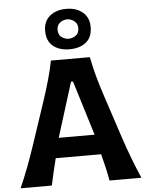

<svg xmlns="http://www.w3.org/2000/svg" viewBox="-68 -1161 934 1216"><g transform="rotate(-5 398.5 -553.5)"><path d="M12.7 0Q41 -63.5 67.4 -133.5Q93.8 -203.6 114.7 -267.1L205.1 -537.6Q229.5 -611.3 246.1 -670.4Q262.7 -729.5 274.4 -789.1H522Q534.2 -727.1 550 -668.5Q565.9 -609.9 589.8 -537.6L679.2 -266.6Q700.7 -201.2 726.8 -132.3Q752.9 -63.5 780.8 0H578.1Q570.8 -41.5 560.8 -85Q550.8 -128.4 539.6 -170.4H251Q240.2 -127.4 230 -84.2Q219.7 -41 211.4 0ZM509.3 -297.4 402.3 -644.5H389.6L281.2 -297.4ZM398.4 -850.1Q334 -850.1 294.2 -882.6Q254.4 -915 254.4 -980Q254.4 -1039.6 294.4 -1073.2Q334.5 -1106.9 399.4 -1106.9Q464.4 -1106.9 504.2 -1072.5Q543.9 -1038.1 543.9 -980Q543.9 -914.1 503.9 -882.1Q463.9 -850.1 398.4 -850.1ZM398.4 -916.5Q428.7 -918.9 447 -934.1Q465.3 -949.2 465.3 -979.5Q465.3 -1005.4 446.8 -1022Q428.2 -1038.6 399.4 -1040.5Q369.6 -1038.6 351.6 -1022.5Q333.5 -1006.3 333.5 -979.5Q333.5 -949.2 351.8 -934.1Q370.1 -918.9 398.4 -916.5Z"/></g></svg>

Font: Pinar-DS3-FD Bold
Style: Regular
Weight: 700
Designer: Amin Abedi
Version: Version 3.000